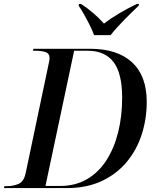

<svg xmlns="http://www.w3.org/2000/svg" viewBox="-42 -964 799 984"><path d="M-22 0 -19 -10H-6Q27 -10 54 -22Q81 -34 90 -79L207 -635Q209 -643 210.5 -651.5Q212 -660 212 -666Q212 -691 190 -697.5Q168 -704 140 -704H127L129 -714H420Q560 -714 635 -644.5Q710 -575 710 -442Q710 -355 684.5 -275.5Q659 -196 607.5 -134Q556 -72 479 -36Q402 0 299 0ZM266 -11Q344 -11 403.5 -45.5Q463 -80 503 -142Q543 -204 563.5 -286Q584 -368 584 -463Q584 -589 539.5 -646.5Q495 -704 407 -704H338L191 -11ZM440 -784Q432 -807 418 -835Q404 -863 389 -889.5Q374 -916 361 -935L363 -944H373Q406 -923 437 -896Q468 -869 491 -843Q524 -869 570.5 -896.5Q617 -924 660 -944H670L669 -935Q636 -904 595 -862.5Q554 -821 525 -784Z"/></svg>

Font: Noto Serif Display Medium
Style: Italic
Weight: 500
Italic angle: -12°
Designer: Monotype Design Team
Foundry: Monotype Imaging Inc.
Version: Version 2.009